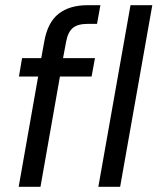

<svg xmlns="http://www.w3.org/2000/svg" viewBox="-20 -720 607 740"><path d="M52 0 127 -425H53L65 -496H139L151 -562Q164 -634 206 -667Q248 -700 318 -700H367L354 -628H318Q280 -628 261 -612.5Q242 -597 235 -560L223 -496H346L333 -425H211L136 0ZM359 0 483 -700H567L443 0Z"/></svg>

Font: Rethink Sans
Style: Italic
Weight: 400
Italic angle: -10°
Designer: The Rethink Sans project authors (Hans Thiessen). DM Sans designed by Colophon Foundry.
Foundry: Rethink Communications LLC
Version: Version 1.001